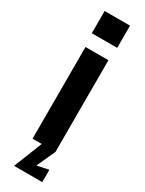

<svg xmlns="http://www.w3.org/2000/svg" viewBox="-231 -751 712 943"><g transform="rotate(30 125.0 -279.5)"><path d="M60 0H112L48 161H208V91L142 105L190 0V-520H60ZM53 -594H197V-720H53Z"/></g></svg>

Font: Pescante Normal
Style: Regular
Weight: 400
Designer: Ariel Martín Pérez
Foundry: Tunera Type Foundry
Version: Version 1.000;FEAKit 1.0